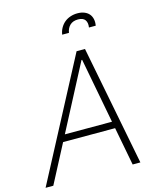

<svg xmlns="http://www.w3.org/2000/svg" viewBox="-150 -1034 922 1127"><g transform="rotate(-15 311.0 -470.5)"><path d="M-15.3 0 367.9 -727.3H419L560.7 0H513.8L469.5 -232.6H153.4L31.6 0ZM175.1 -273.8H461.6L386.4 -670.1H382.5ZM311.4 -843Q315 -866.1 325.5 -884.2Q335.9 -902.3 351.4 -915Q366.8 -927.6 386.9 -934.3Q407 -941.1 429.7 -941.1Q453.5 -941.1 471.2 -933.9Q489 -926.8 500 -914.1Q511 -901.3 515.1 -883.2Q519.2 -865.1 515.3 -843H474.1Q478.7 -871.4 466.6 -888.5Q454.5 -905.5 424 -905.5Q392.8 -905.5 374.8 -888.3Q356.9 -871.1 352.6 -843Z"/></g></svg>

Font: Inter P Extra Light
Style: Italic
Weight: 200
Italic angle: 9.39999°
Designer: Rasmus Andersson
Foundry: rsms
Version: Version 3.018;git-588b23468